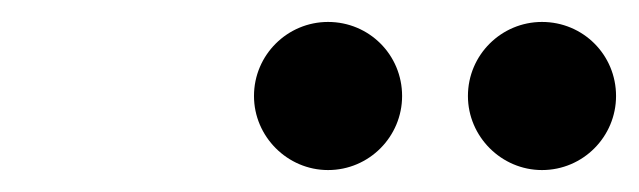

<svg xmlns="http://www.w3.org/2000/svg" viewBox="-20 -998 582 175"><path d="M406.5 -910.5C406.5 -873.5 437 -843 474 -843C511.5 -843 541.5 -873.5 541.5 -910.5C541.5 -948 511.5 -978 474 -978C437 -978 406.5 -948 406.5 -910.5ZM211.5 -910.5C211.5 -873.5 242 -843 279 -843C316.5 -843 346.5 -873.5 346.5 -910.5C346.5 -948 316.5 -978 279 -978C242 -978 211.5 -948 211.5 -910.5Z"/></svg>

Font: Bodoni* 72pt
Style: Bold Italic
Weight: 700
Italic angle: -13°
Version: Version 2.3